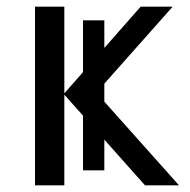

<svg xmlns="http://www.w3.org/2000/svg" viewBox="-20 -556 569 576"><path d="M293 -495V-45H229V-495ZM402 -536H498L269 -278L517 0H415L173 -272V0H85V-536H173V-276Z"/></svg>

Font: Noto Sans IKEA
Style: Regular
Weight: 400
Designer: Monotype Design Team
Foundry: Monotype Imaging Inc.
Version: Version 2.001